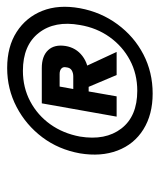

<svg xmlns="http://www.w3.org/2000/svg" viewBox="26 -778 456 549"><g transform="rotate(-90 254.5 -504.0)"><path d="M261 -296Q201 -296 158.5 -322.5Q116 -349 98 -396.5Q80 -444 90 -504Q101 -565 136 -611.5Q171 -658 222.5 -685Q274 -712 334 -712Q395 -712 437 -685Q479 -658 497.5 -611.5Q516 -565 505 -504Q494 -444 459 -396.5Q424 -349 373 -322.5Q322 -296 261 -296ZM314 -399 273 -496H335L380 -399ZM269 -340Q317 -340 356.5 -361Q396 -382 422.5 -419Q449 -456 457 -504Q470 -576 434.5 -621.5Q399 -667 326 -667Q278 -667 238.5 -646Q199 -625 173 -588.5Q147 -552 138 -504Q126 -431 161 -385.5Q196 -340 269 -340ZM195 -399 233 -613H334Q368 -613 385 -595Q402 -577 397 -545Q392 -515 368.5 -497Q345 -479 311 -479H267L253 -399ZM274 -523H310Q320 -523 327.5 -527.5Q335 -532 336 -543Q338 -552 332.5 -557Q327 -562 317 -562H281Z"/></g></svg>

Font: DM Sans 12pt SemiBold
Style: Italic
Weight: 600
Italic angle: -10°
Version: Version 4.004;gftools[0.9.30]